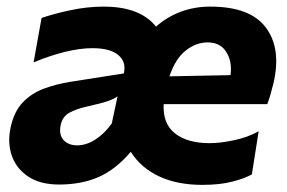

<svg xmlns="http://www.w3.org/2000/svg" viewBox="-20 -532 846 566"><path d="M154.5 12Q98.5 12 63.2 -11.5Q28 -35 14.8 -73.2Q1.5 -111.5 11.5 -157Q21.5 -203.5 47.5 -230.5Q73.5 -257.5 110.2 -271Q147 -284.5 188.5 -291L345 -315.5Q353 -349 329 -369.5Q305 -390 252.5 -390Q216 -390 172 -379.2Q128 -368.5 79 -348L102.5 -479Q137 -491 187 -501.8Q237 -512.5 285.5 -512.5Q393 -512.5 440 -453.5Q472 -482 512.5 -497.2Q553 -512.5 600 -512.5Q718.5 -512.5 764.5 -449.8Q810.5 -387 785.5 -284Q777.5 -251 768 -225H462.5Q459.5 -167 496.2 -138.5Q533 -110 597.5 -110Q629 -110 669.5 -118.5Q710 -127 742.5 -145L722.5 -18Q702.5 -6.5 665.8 3.2Q629 13 576 13Q502.5 13 448.8 -12.2Q395 -37.5 365.5 -84.5Q321.5 -32.5 270.8 -10.2Q220 12 154.5 12ZM592 -407Q558 -407 527.5 -383Q497 -359 479.5 -307L659.5 -310.5Q665 -350 647.2 -378.5Q629.5 -407 592 -407ZM207.5 -103.5Q234.5 -103.5 261.5 -121Q288.5 -138.5 309.5 -168L326.5 -248Q315.5 -240 297.5 -233.8Q279.5 -227.5 234.5 -217.5Q205 -211 184.2 -199.5Q163.5 -188 158.5 -161.5Q153.5 -133.5 168 -118.5Q182.5 -103.5 207.5 -103.5Z"/></svg>

Font: Commissioner
Style: Bold Italic
Weight: 700
Italic angle: -12°
Designer: Kostas Bartsokas
Foundry: Kostas Bartsokas
Version: Version 1.000; ttfautohint (v1.8.3)